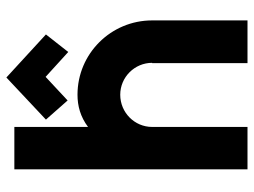

<svg xmlns="http://www.w3.org/2000/svg" viewBox="-117 -679 796 602"><g transform="rotate(-90 281.0 -378.0)"><path d="M184 -299C184 -354 229 -399 285 -399C340 -399 385 -354 385 -299H384V0H518V-299C518 -428 414 -533 285 -533C250 -533 216 -524 184 -500V-731H51V0H184ZM267 -564 341 -633 419 -562 474 -632 339 -756 207 -632Z"/></g></svg>

Font: Righteous
Style: Regular
Weight: 400
Designer: Astigmatic (AOETI)
Foundry: Astigmatic (AOETI)
Version: Version 1.000